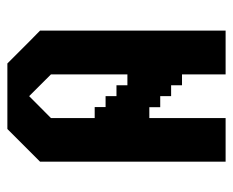

<svg xmlns="http://www.w3.org/2000/svg" viewBox="-75 -548 623 513"><g transform="rotate(-90 236.5 -291.5)"><path d="M381.6 -525.1 323.4 -583.3H148.3L61 -496V-0.2H177.5V-204H206.6V-174.9H236.1V-145.8H265.2V-116.7H294.3V-0.2H411.2V-496ZM294.3 -262.6H265.2V-291.8H236.1V-320.9H206.9V-350H177.5V-466.8L236.1 -525.1L294.3 -466.8Z"/></g></svg>

Font: Stepalange Short
Style: Regular
Weight: 400
Designer: Szymon Furjan
Version: Version 1.001;Fontself Maker 3.5.8